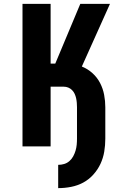

<svg xmlns="http://www.w3.org/2000/svg" viewBox="-20 -755 640 990"><path d="M280 215V95Q296 95 311 90.5Q326 86 338 75.5Q350 65 357.5 51Q365 37 369.5 22Q374 7 375.5 -8.5Q377 -24 377 -40V-202Q377 -213 376 -225Q375 -237 372.5 -248.5Q370 -260 365 -271Q360 -282 351.5 -290.5Q343 -299 332 -303.5Q321 -308 309 -308H241V0H96V-735H241V-427H265L394 -735H547L402 -412Q432 -400 456.5 -378Q481 -356 496 -327Q511 -298 517 -266Q523 -234 523 -202V-40Q523 -6 517.5 27Q512 60 498 90Q484 120 461 145.5Q438 171 409 186.5Q380 202 347 208.5Q314 215 280 215Z"/></svg>

Font: Iosevka Heavy Extended
Style: Regular
Weight: 900
Width: 7
Monospace: yes
Designer: Belleve Invis
Foundry: Belleve Invis
Version: Version 32.5.0; ttfautohint (v1.8.4)